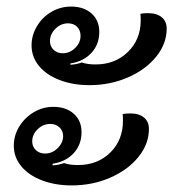

<svg xmlns="http://www.w3.org/2000/svg" viewBox="-20 -584 527 584"><path d="M76 -446Q76 -477 92.5 -504.5Q109 -532 136.5 -548Q164 -564 196 -564Q235 -564 258.5 -543Q282 -522 282 -487Q282 -449 258 -423Q234 -397 194 -391V-387Q212 -388 229 -394Q245 -388 271 -388Q330 -388 369 -426Q408 -464 408 -522Q408 -538 407 -542Q415 -544 430 -544Q457 -544 472 -531.5Q487 -519 487 -497Q487 -451 455 -411.5Q423 -372 369 -348.5Q315 -325 252 -325Q202 -325 161.5 -340.5Q121 -356 98.5 -383.5Q76 -411 76 -446ZM225 -475Q225 -492 214.5 -502.5Q204 -513 187 -513Q165 -513 148.5 -496.5Q132 -480 132 -459Q132 -443 143 -432.5Q154 -422 171 -422Q192 -422 208.5 -438Q225 -454 225 -475ZM22 -141Q22 -172 38.5 -199Q55 -226 82.5 -242.5Q110 -259 142 -259Q181 -259 204.5 -238Q228 -217 228 -182Q228 -144 204 -118Q180 -92 140 -86V-81Q158 -82 175 -88Q191 -82 217 -82Q277 -82 315.5 -120Q354 -158 354 -217Q354 -233 353 -237Q361 -239 376 -239Q403 -239 418 -226.5Q433 -214 433 -192Q433 -146 401 -106.5Q369 -67 315 -43.5Q261 -20 198 -20Q148 -20 107.5 -35.5Q67 -51 44.5 -78.5Q22 -106 22 -141ZM172 -170Q172 -186 161 -196.5Q150 -207 133 -207Q111 -207 94.5 -191Q78 -175 78 -154Q78 -138 89 -127.5Q100 -117 117 -117Q139 -117 155.5 -133.5Q172 -150 172 -170Z"/></svg>

Font: K2D
Style: Italic
Weight: 400
Italic angle: -10°
Designer: Katatrad Aksorn Co.,Ltd.
Foundry: Cadson Demak Co.,Ltd.
Version: Version 1.000; ttfautohint (v1.6)